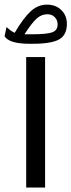

<svg xmlns="http://www.w3.org/2000/svg" viewBox="-42 -820 312 838"><path d="M-22 -661.6 -13.7 -701.7Q-7.3 -696.3 2.9 -688.2Q13.2 -680.2 22 -676.8Q61 -742.7 92.5 -771.2Q124 -799.8 162.6 -799.8Q201.7 -799.8 225.8 -775.9Q250 -752 250 -715.8Q250 -667.5 216.3 -648.2Q182.6 -628.9 99.6 -628.9H87.9Q-1.5 -628.9 -22 -661.6ZM98.6 -670.4Q161.1 -670.4 185.3 -678.7Q209.5 -687 209.5 -713.9Q209.5 -732.4 197 -745.1Q184.6 -757.8 164.6 -757.8Q138.2 -757.8 116.9 -738Q95.7 -718.3 64.9 -670.4ZM72.3 -570.8H154.8V-1.4H72.3Z"/></svg>

Font: Vazir FD-WOL-UI
Style: Regular-FD-WOL-UI
Weight: 400
Designer: Saber Rastikerdar
Foundry: Saber Rastikerdar
Version: Version 30.1.0